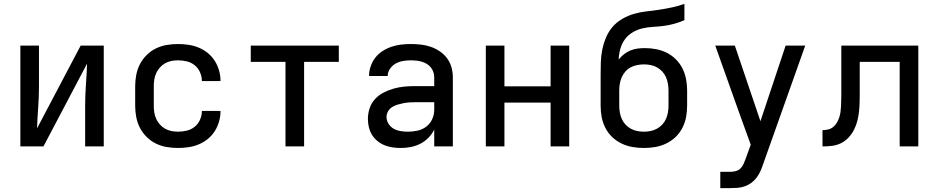

<svg xmlns="http://www.w3.org/2000/svg" viewBox="-20 -755 4840 990"><path d="M85 0V-520H181V-312Q181 -257 177 -202.5Q173 -148 171 -93L396 -520H515V0H419V-208Q419 -263 423 -317.5Q427 -372 429 -427L204 0Z M898 8Q868 8 839 3Q810 -2 783.5 -15Q757 -28 736 -49Q715 -70 701.5 -96Q688 -122 682.5 -151.5Q677 -181 677 -210V-310Q677 -339 682.5 -368.5Q688 -398 701.5 -424Q715 -450 736 -471Q757 -492 783.5 -505Q810 -518 839 -523Q868 -528 898 -528Q925 -528 952 -524Q979 -520 1004.5 -509.5Q1030 -499 1051.5 -481.5Q1073 -464 1087.5 -441Q1102 -418 1109.5 -391.5Q1117 -365 1117 -338Q1117 -337 1117 -337Q1117 -337 1117 -337H1021Q1021 -337 1021 -337Q1021 -337 1021 -337Q1021 -360 1011.5 -382Q1002 -404 984 -418.5Q966 -433 943.5 -438.5Q921 -444 898 -444Q880 -444 863 -440.5Q846 -437 831 -428.5Q816 -420 804.5 -407Q793 -394 785.5 -378Q778 -362 775.5 -344.5Q773 -327 773 -310V-210Q773 -193 775.5 -175.5Q778 -158 785.5 -142Q793 -126 804.5 -113Q816 -100 831 -91.5Q846 -83 863 -79.5Q880 -76 898 -76Q921 -76 943.5 -81.5Q966 -87 984 -101.5Q1002 -116 1011.5 -138Q1021 -160 1021 -183Q1021 -183 1021 -183Q1021 -183 1021 -183H1117Q1117 -183 1117 -183Q1117 -183 1117 -182Q1117 -155 1109.5 -128.5Q1102 -102 1087.5 -79Q1073 -56 1051.5 -38.5Q1030 -21 1004.5 -10.5Q979 0 952 4Q925 8 898 8Z M1452 0V-436H1273V-520H1727V-436H1548V0Z M2047 8Q2026 8 2004.5 5Q1983 2 1963 -6Q1943 -14 1926 -28Q1909 -42 1898 -60Q1887 -78 1882 -99Q1877 -120 1877 -142Q1877 -170 1886 -197Q1895 -224 1914 -244.5Q1933 -265 1958.5 -278Q1984 -291 2011 -298.5Q2038 -306 2065.5 -308.5Q2093 -311 2121 -311H2219V-356Q2219 -370 2214.5 -383.5Q2210 -397 2201 -408Q2192 -419 2180 -426Q2168 -433 2154.5 -437Q2141 -441 2127 -442.5Q2113 -444 2099 -444Q2078 -444 2058 -440.5Q2038 -437 2020.5 -427.5Q2003 -418 1991 -400.5Q1979 -383 1979 -363Q1979 -363 1979 -363Q1979 -363 1979 -363H1883Q1883 -363 1883 -363Q1883 -363 1883 -364Q1883 -389 1891.5 -413.5Q1900 -438 1915.5 -458Q1931 -478 1953 -492Q1975 -506 1999 -514Q2023 -522 2048 -525Q2073 -528 2099 -528Q2125 -528 2151 -525Q2177 -522 2201.5 -513.5Q2226 -505 2248 -490Q2270 -475 2285.5 -454Q2301 -433 2308 -407.5Q2315 -382 2315 -356V0H2219V-87Q2207 -63 2189 -44.5Q2171 -26 2147.5 -14Q2124 -2 2098.5 3Q2073 8 2047 8ZM2084 -76Q2109 -76 2133.5 -81.5Q2158 -87 2178 -102Q2198 -117 2208.5 -140.5Q2219 -164 2219 -189V-228H2121Q2106 -228 2090.5 -227Q2075 -226 2060 -223Q2045 -220 2030 -215.5Q2015 -211 2002 -203Q1989 -195 1981 -181Q1973 -167 1973 -152Q1973 -133 1983.5 -116.5Q1994 -100 2010.5 -91Q2027 -82 2046 -79Q2065 -76 2084 -76Z M2485 0V-520H2581V-310H2819V-520H2915V0H2819V-226H2581V0Z M3300 8Q3270 8 3241 3Q3212 -2 3185 -15Q3158 -28 3136.5 -48.5Q3115 -69 3101.5 -95.5Q3088 -122 3082.5 -151Q3077 -180 3077 -210V-289Q3077 -309 3077 -328.5Q3077 -348 3077 -368Q3077 -401 3078 -434Q3079 -467 3085.5 -499Q3092 -531 3105 -562Q3118 -593 3139.5 -617.5Q3161 -642 3190 -658.5Q3219 -675 3250.5 -684Q3282 -693 3315 -696.5Q3348 -700 3380.5 -705Q3413 -710 3445.5 -717Q3478 -724 3509 -735V-651Q3484 -640 3457 -632.5Q3430 -625 3403 -621.5Q3376 -618 3348 -616.5Q3320 -615 3293.5 -609Q3267 -603 3242.5 -588.5Q3218 -574 3202 -552Q3186 -530 3178.5 -503Q3171 -476 3170 -448Q3182 -463 3197 -475Q3212 -487 3230 -494.5Q3248 -502 3267 -504.5Q3286 -507 3305 -507Q3334 -507 3363 -501.5Q3392 -496 3418 -483Q3444 -470 3465 -449Q3486 -428 3499 -402Q3512 -376 3517.5 -347Q3523 -318 3523 -289V-210Q3523 -180 3517.5 -151Q3512 -122 3498.5 -95.5Q3485 -69 3463.5 -48.5Q3442 -28 3415 -15Q3388 -2 3359 3Q3330 8 3300 8ZM3300 -76Q3318 -76 3335 -79.5Q3352 -83 3367.5 -91.5Q3383 -100 3395 -113Q3407 -126 3414 -142Q3421 -158 3424 -175Q3427 -192 3427 -210V-289Q3427 -306 3424 -323.5Q3421 -341 3414 -357Q3407 -373 3395 -386Q3383 -399 3368 -407.5Q3353 -416 3335.5 -419.5Q3318 -423 3301 -423Q3283 -423 3265.5 -419.5Q3248 -416 3232.5 -408Q3217 -400 3205 -386.5Q3193 -373 3186 -357Q3179 -341 3176 -324Q3173 -307 3173 -289V-210Q3173 -192 3176 -175Q3179 -158 3186 -142Q3193 -126 3205 -113Q3217 -100 3232.5 -91.5Q3248 -83 3265 -79.5Q3282 -76 3300 -76Z M3694 215V131H3744Q3759 131 3773 127.5Q3787 124 3797.5 114Q3808 104 3814 90.5Q3820 77 3825 63L3851 -9L3788 -183L3668 -520H3769L3901 -130L4031 -520H4132L3915 91Q3909 110 3901 127.5Q3893 145 3881.5 160.5Q3870 176 3854.5 187.5Q3839 199 3820.5 205.5Q3802 212 3783 213.5Q3764 215 3744 215Z M4221 0V-84Q4236 -84 4250.5 -87.5Q4265 -91 4276.5 -100.5Q4288 -110 4295.5 -123Q4303 -136 4307.5 -150Q4312 -164 4314 -178.5Q4316 -193 4316.5 -207.5Q4317 -222 4317.5 -236.5Q4318 -251 4318 -266Q4318 -270 4318 -273.5Q4318 -277 4318 -281V-520H4715V0H4619V-436H4413V-281Q4413 -281 4413 -280.5Q4413 -280 4413 -280V-279Q4413 -255 4412.5 -230.5Q4412 -206 4409.5 -181.5Q4407 -157 4401 -133Q4395 -109 4384 -87Q4373 -65 4356 -46.5Q4339 -28 4317 -17Q4295 -6 4270.5 -3Q4246 0 4221 0Z"/></svg>

Font: Zed Mono Medium Extended
Style: Regular
Weight: 500
Width: 7
Monospace: yes
Designer: Belleve Invis
Foundry: Belleve Invis
Version: Version 1.0.0; ttfautohint (v1.8.4)